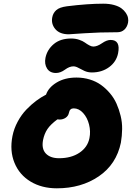

<svg xmlns="http://www.w3.org/2000/svg" viewBox="-20 -1043 719 1047"><path d="M355 -856Q305.7 -856 281.7 -884.3Q257.8 -912.6 265.1 -949.2Q269.5 -972.2 286.9 -987.8Q304.2 -1003.4 345.2 -1008.8Q458.5 -1022.9 543 -1022.9Q575.7 -1022.9 601.3 -1015.9Q627 -1008.8 642.1 -997.6Q657.2 -986.3 666.5 -972.4Q675.8 -958.5 678.2 -944.8Q680.7 -931.2 678.2 -918.9Q672.9 -894.5 657.7 -880.9Q642.6 -867.2 620.1 -867.2Q521.5 -867.2 439.9 -861.6Q358.4 -856 355 -856ZM481 -647.9Q459 -647.9 440.7 -656.2Q422.4 -664.6 407.7 -672.9Q393.1 -681.2 379.9 -681.2Q358.9 -681.2 334.2 -663.1Q309.6 -645 285.2 -645Q252 -645 236.6 -669.4Q221.2 -693.8 228 -728Q237.3 -772.5 273.2 -802.7Q309.1 -833 368.2 -833Q391.6 -833 411.6 -826.2Q431.6 -819.3 442.9 -811Q454.1 -802.7 466.6 -795.9Q479 -789.1 488.8 -789.1Q509.8 -789.1 535.9 -807.1Q562 -825.2 583 -825.2Q638.2 -825.2 624 -752.9Q614.7 -706.1 575.2 -677Q535.6 -647.9 481 -647.9ZM290 -16.1Q208 -16.1 147 -52.7Q85.9 -89.4 59.1 -154.8Q32.2 -220.2 47.9 -300.8Q56.2 -342.3 76.7 -380.1Q97.2 -418 124 -445.8Q150.9 -473.6 177.5 -493.4Q204.1 -513.2 231 -526.9Q244.6 -566.4 289.3 -593.3Q334 -620.1 397 -620.1Q435.1 -620.1 469.5 -609.6Q503.9 -599.1 530.5 -580.1Q557.1 -561 579.3 -534.9Q601.6 -508.8 615.5 -477.5Q629.4 -446.3 637.9 -411.1Q646.5 -376 646 -339.1Q645.5 -302.2 639.2 -265.1Q614.7 -147 518.8 -81.5Q422.9 -16.1 290 -16.1ZM214.8 -279.8Q205.6 -231.4 230 -205.8Q254.4 -180.2 301.8 -180.2Q368.7 -180.2 413.3 -210.2Q458 -240.2 467.8 -290Q475.1 -326.2 465.6 -364Q456.1 -401.9 433.1 -427Q410.2 -452.1 381.8 -452.1Q360.4 -452.1 356 -428.2Q352.5 -410.6 338.1 -400.9Q323.7 -391.1 305.2 -391.1Q303.2 -391.1 299.1 -391.6Q294.9 -392.1 293 -392.1Q255.9 -364.7 238.8 -339.4Q221.7 -314 214.8 -279.8Z"/></svg>

Font: Shantell Sans Irregular Bouncy
Style: Italic
Weight: 800
Italic angle: -11.31°
Designer: Stephen Nixon, Anya Danilova, Shantell Martin
Foundry: Arrow Type
Version: Version 1.006;[9816181b4]